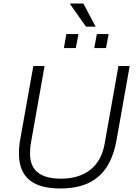

<svg xmlns="http://www.w3.org/2000/svg" viewBox="-20 -1062 778 1094"><path d="M470 -910H525L455 -1042H380L379 -1039ZM344 -788H412L427 -868H358ZM517 -788H584L599 -868H532ZM324 12C497 12 609 -65 644 -264L719 -686H655L576 -242C553 -110 461 -44 328 -44C215 -44 151 -86 151 -188C151 -204 153 -234 157 -252L234 -686H170L96 -272C90 -243 88 -210 88 -187C88 -44 177 12 324 12Z"/></svg>

Font: Archivo ExtraLight
Style: Italic
Weight: 200
Italic angle: -10°
Designer: Hector Gatti
Foundry: Omnibus-Type
Version: Version 2.001